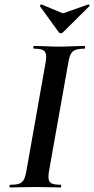

<svg xmlns="http://www.w3.org/2000/svg" viewBox="-20 -828 416 848"><path d="M25 -12Q52 -12 65.5 -17Q79 -22 86 -36Q93 -50 98 -81L180 -544Q184 -561 184 -577Q184 -598 172 -605.5Q160 -613 130 -613Q127 -613 127 -619Q127 -625 130 -625L176 -624Q216 -622 240 -622Q270 -622 310 -624L353 -625Q356 -625 356 -619Q356 -613 353 -613Q326 -613 312 -607Q298 -601 291.5 -587Q285 -573 280 -542L198 -81Q194 -62 194 -47Q194 -26 206 -19Q218 -12 248 -12Q250 -12 250 -6Q250 0 248 0Q220 0 203 -1L136 -2L71 -1Q54 0 25 0Q22 0 22 -6Q22 -12 25 -12ZM156 -802Q156 -804 159 -806.5Q162 -809 164 -808L258 -769L369 -808H370Q373 -808 375 -805.5Q377 -803 375 -801L258 -685Q254 -681 248 -681Q243 -681 240 -685L156 -801Z"/></svg>

Font: Cormorant Infant
Style: Bold Italic
Weight: 700
Italic angle: -10°
Designer: Christian Thalmann (Catharsis Fonts)
Foundry: Catharsis Fonts
Version: Version 4.000